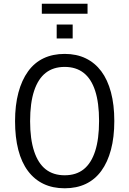

<svg xmlns="http://www.w3.org/2000/svg" viewBox="-20 -1004 695 1033"><path d="M328 9Q264 9 214.5 -14.5Q165 -38 130.5 -84Q96 -130 78.5 -197.5Q61 -265 61 -352Q61 -438 79 -505.5Q97 -573 131 -620Q165 -667 214.5 -690.5Q264 -714 328 -714Q392 -714 441.5 -690Q491 -666 525 -620.5Q559 -575 577 -507.5Q595 -440 595 -353Q595 -266 577 -198.5Q559 -131 525 -84.5Q491 -38 441.5 -14.5Q392 9 328 9ZM328 -61Q390 -61 430.5 -93.5Q471 -126 492 -191Q513 -256 513 -353Q513 -451 492 -515.5Q471 -580 430 -612Q389 -644 328 -644Q267 -644 226 -612Q185 -580 163.5 -515Q142 -450 142 -352Q142 -256 163.5 -190.5Q185 -125 226 -93Q267 -61 328 -61ZM205 -930V-984H451V-930ZM285 -797V-872H371V-797Z"/></svg>

Font: Nunito Sans 10pt Condensed
Style: Regular
Weight: 400
Width: 3
Designer: Vernon Adams
Foundry: Vernon Adams
Version: Version 3.101;gftools[0.9.27]